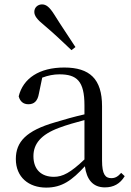

<svg xmlns="http://www.w3.org/2000/svg" viewBox="-20 -838 597 873"><path d="M323 -624C292 -672 259 -720 226 -773C205 -806 190 -818 171 -818C153 -818 136 -805 136 -784C136 -766 149 -749 180 -724C224 -687 264 -649 305 -610ZM457 14C496 14 526 -2 547 -37L531 -52C515 -34 503 -28 486 -28C459 -28 444 -45 444 -108V-355C444 -479 388 -531 272 -531C159 -531 85 -482 65 -400C71 -377 86 -364 109 -364C134 -364 151 -377 157 -413L172 -485C199 -495 224 -500 250 -500C329 -500 364 -470 364 -359V-318C320 -308 273 -295 231 -282C99 -244 52 -193 52 -115C52 -32 111 15 190 15C262 15 307 -18 366 -82C374 -22 402 14 457 14ZM364 -113C301 -53 265 -34 225 -34C169 -34 132 -66 132 -128C132 -183 165 -226 249 -257C283 -270 323 -281 364 -292Z"/></svg>

Font: Noto Serif CJK TC
Style: Regular
Weight: 400
Designer: Ryoko NISHIZUKA 西塚涼子 (kana & ideographs); Frank Grießhammer (Latin, Greek & Cyrillic); Wenlong ZHANG 张文龙 (bopomofo); San
Foundry: Adobe
Version: Version 2.001;hotconv 1.1.0;makeotfexe 2.6.0